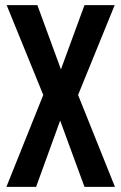

<svg xmlns="http://www.w3.org/2000/svg" viewBox="-20 -730 473 750"><path d="M5 0 149 -359 6 -710H126L218 -459L310 -710H428L285 -359L429 0H310L215 -259L121 0Z"/></svg>

Font: Special Gothic Condensed One
Style: Regular
Weight: 400
Designer: Alistair McCready
Foundry: Monolith
Version: Version 1.010; ttfautohint (v1.8.4.7-5d5b)